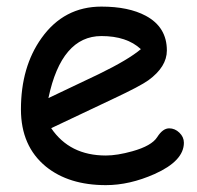

<svg xmlns="http://www.w3.org/2000/svg" viewBox="-20 -530 588 573"><path d="M295.9 22.5Q185.5 22.5 117.2 -32.7Q42.5 -93.8 42.5 -203.6Q42.5 -330.6 104 -416.5Q170.9 -510.3 282.7 -510.3Q363.8 -510.3 415 -482.9Q478 -449.2 478 -379.4Q478 -330.6 422.9 -290.5Q398.4 -272.9 319.3 -235.8L132.8 -147.5Q160.2 -106.9 200.9 -86.4Q241.7 -65.9 295.9 -65.9Q329.6 -65.9 375 -78.6Q432.6 -94.7 449.2 -120.8Q465.8 -147 484.9 -147Q502 -147 515.4 -134Q528.8 -121.1 528.8 -104Q528.8 -49.8 441.4 -10.7Q366.7 22.5 295.9 22.5ZM282.7 -422.4Q223.1 -422.4 183.6 -376.2Q144 -330.1 124.5 -237.3L274.4 -308.6Q362.8 -351.6 400.4 -383.3Q358.4 -422.4 282.7 -422.4Z"/></svg>

Font: Bharatayuddha
Style: Regular
Weight: 400
Designer: R.S. Wihananto
Foundry: R.S. Wihananto
Version: Version 2.0.1